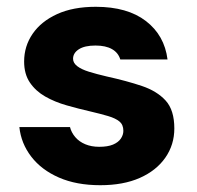

<svg xmlns="http://www.w3.org/2000/svg" viewBox="-20 -533 579 565"><path d="M275 12Q205 12 153.5 -10.5Q102 -33 72 -72Q42 -111 37 -159H186Q190 -143 201.5 -129.5Q213 -116 231 -108.5Q249 -101 272 -101Q297 -101 312.5 -107.5Q328 -114 335.5 -125Q343 -136 343 -148Q343 -166 331.5 -175.5Q320 -185 298 -191.5Q276 -198 246 -205Q211 -213 176 -223Q141 -233 113 -249Q85 -265 68 -290Q51 -315 51 -352Q51 -397 76 -433.5Q101 -470 148 -491.5Q195 -513 262 -513Q355 -513 409.5 -471Q464 -429 473 -358H334Q328 -378 309.5 -388.5Q291 -399 261 -399Q229 -399 212 -388Q195 -377 195 -360Q195 -348 207 -338.5Q219 -329 241.5 -322Q264 -315 294 -308Q353 -295 397.5 -280Q442 -265 467.5 -237Q493 -209 493 -155Q493 -107 466.5 -69Q440 -31 391.5 -9.5Q343 12 275 12Z"/></svg>

Font: DM Sans 18pt Black
Style: Regular
Weight: 900
Designer: Colophon Foundry, Jonny Pinhorn
Foundry: Colophon Foundry
Version: Version 4.004;gftools[0.9.30]